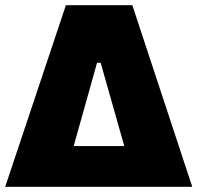

<svg xmlns="http://www.w3.org/2000/svg" viewBox="-31 -720 761 740"><path d="M-11 0H710L479 -700H223ZM253 -157 343 -478H357L448 -157Z"/></svg>

Font: Fixel Display Black
Style: Regular
Weight: 900
Designer: AlfaBravo + MacPaw
Foundry: Kyrylo Tkachov, Marchela Mozhyna, Serhii Makarenko, Maria Weinstein, Zakhar Kryvoshyya
Version: Version 1.211